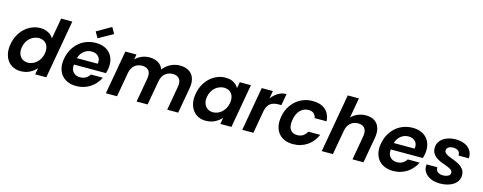

<svg xmlns="http://www.w3.org/2000/svg" viewBox="-30 -1571 5910 2347"><g transform="rotate(15 2925.0 -397.0)"><path d="M31 -279Q42 -344 71 -396.5Q100 -449 141 -486Q182 -523 232 -543Q282 -563 335 -563Q390 -563 434.5 -539.5Q479 -516 501 -477L548 -740H689L558 0H417L432 -82Q400 -44 349.5 -17.5Q299 9 234 9Q181 9 138 -11.5Q95 -32 67.5 -70Q40 -108 29.5 -161Q19 -214 31 -279ZM466 -277Q473 -316 466.5 -346.5Q460 -377 443.5 -398Q427 -419 402 -429.5Q377 -440 349 -440Q321 -440 292.5 -429.5Q264 -419 240 -399Q216 -379 198.5 -348.5Q181 -318 174 -279Q167 -240 174 -209Q181 -178 197.5 -157Q214 -136 238.5 -125Q263 -114 291 -114Q319 -114 347.5 -124.5Q376 -135 400 -156Q424 -177 441.5 -207.5Q459 -238 466 -277Z M1013 -448Q961 -448 918.5 -415.5Q876 -383 859 -323H1123Q1132 -383 1099.5 -415.5Q1067 -448 1013 -448ZM1227 -174Q1209 -136 1181 -102.5Q1153 -69 1115.5 -44Q1078 -19 1033 -5Q988 9 937 9Q877 9 829 -11Q781 -31 750.5 -68.5Q720 -106 708.5 -159Q697 -212 709 -277Q721 -343 750.5 -395.5Q780 -448 823 -485.5Q866 -523 920.5 -543Q975 -563 1037 -563Q1097 -563 1143.5 -543.5Q1190 -524 1220 -488Q1250 -452 1261.5 -401.5Q1273 -351 1262 -290Q1260 -278 1257 -265Q1254 -252 1249 -238H844Q837 -175 869 -141Q901 -107 954 -107Q999 -107 1029 -126.5Q1059 -146 1076 -174ZM1222 -725 1040 -623 996 -698 1178 -803Z M2142 -306Q2153 -372 2126 -406Q2099 -440 2043 -440Q1986 -440 1946 -406Q1906 -372 1895 -306V-307L1840 0H1701L1755 -306Q1766 -372 1739 -406Q1712 -440 1655 -440Q1601 -440 1561.5 -408.5Q1522 -377 1509 -315L1453 0H1312L1410 -554H1551L1539 -488Q1571 -522 1617 -542Q1663 -562 1715 -562Q1780 -562 1825.5 -535Q1871 -508 1891 -456Q1926 -504 1982 -533Q2038 -562 2100 -562Q2150 -562 2189 -546.5Q2228 -531 2252.5 -501Q2277 -471 2286 -426.5Q2295 -382 2285 -325L2227 0H2088Z M2374 -279Q2385 -344 2414 -396.5Q2443 -449 2484 -486Q2525 -523 2574.5 -543Q2624 -563 2677 -563Q2744 -563 2785 -536.5Q2826 -510 2844 -475L2858 -554H2999L2901 0H2760L2775 -81Q2744 -45 2692.5 -18Q2641 9 2575 9Q2522 9 2480 -11.5Q2438 -32 2410.5 -70Q2383 -108 2372.5 -161Q2362 -214 2374 -279ZM2809 -277Q2816 -316 2809.5 -346.5Q2803 -377 2786.5 -398Q2770 -419 2745 -429.5Q2720 -440 2692 -440Q2664 -440 2635.5 -429.5Q2607 -419 2583 -399Q2559 -379 2541.5 -348.5Q2524 -318 2517 -279Q2510 -240 2517 -209Q2524 -178 2540.5 -157Q2557 -136 2581.5 -125Q2606 -114 2634 -114Q2662 -114 2690.5 -124.5Q2719 -135 2743 -156Q2767 -177 2784.5 -207.5Q2802 -238 2809 -277Z M3038 0 3136 -554H3277L3260 -456Q3295 -504 3342.5 -533Q3390 -562 3448 -562L3422 -415H3385Q3326 -415 3287 -389.5Q3248 -364 3231 -296L3179 0Z M3456 -277Q3467 -342 3496.5 -395Q3526 -448 3569 -485.5Q3612 -523 3666 -543Q3720 -563 3780 -563Q3884 -563 3942 -512Q4000 -461 4007 -367H3856Q3850 -402 3826 -423Q3802 -444 3758 -444Q3699 -444 3656 -401Q3613 -358 3599 -277Q3585 -196 3613 -153.5Q3641 -111 3700 -111Q3744 -111 3774 -130Q3804 -149 3824 -187H3975Q3956 -143 3926.5 -106.5Q3897 -70 3859.5 -44.5Q3822 -19 3776.5 -5Q3731 9 3680 9Q3620 9 3573 -11Q3526 -31 3496 -68.5Q3466 -106 3455 -159Q3444 -212 3456 -277Z M4175 -740H4316L4271 -486Q4304 -521 4352.5 -541.5Q4401 -562 4456 -562Q4502 -562 4539 -546.5Q4576 -531 4599.5 -501Q4623 -471 4631.5 -426.5Q4640 -382 4630 -325L4572 0H4433L4487 -306Q4498 -373 4471 -408Q4444 -443 4388 -443Q4332 -443 4293 -410Q4254 -377 4241 -314L4185 0H4044Z M5023 -448Q4971 -448 4928.5 -415.5Q4886 -383 4869 -323H5133Q5142 -383 5109.5 -415.5Q5077 -448 5023 -448ZM5237 -174Q5219 -136 5191 -102.5Q5163 -69 5125.5 -44Q5088 -19 5043 -5Q4998 9 4947 9Q4887 9 4839 -11Q4791 -31 4760.5 -68.5Q4730 -106 4718.5 -159Q4707 -212 4719 -277Q4731 -343 4760.5 -395.5Q4790 -448 4833 -485.5Q4876 -523 4930.5 -543Q4985 -563 5047 -563Q5107 -563 5153.5 -543.5Q5200 -524 5230 -488Q5260 -452 5271.5 -401.5Q5283 -351 5272 -290Q5270 -278 5267 -265Q5264 -252 5259 -238H4854Q4847 -175 4879 -141Q4911 -107 4964 -107Q5009 -107 5039 -126.5Q5069 -146 5086 -174Z M5777 -158Q5777 -119 5759 -88Q5741 -57 5709 -35.5Q5677 -14 5633.5 -2.5Q5590 9 5539 9Q5489 9 5447 -4.5Q5405 -18 5375.5 -42.5Q5346 -67 5332 -100.5Q5318 -134 5324 -175H5460Q5457 -140 5480.5 -118.5Q5504 -97 5549 -97Q5587 -97 5614.5 -111Q5642 -125 5642 -154Q5642 -177 5621.5 -191Q5601 -205 5570.5 -217Q5540 -229 5504.5 -241.5Q5469 -254 5438.5 -273.5Q5408 -293 5387.5 -322Q5367 -351 5367 -396Q5367 -433 5383.5 -463.5Q5400 -494 5429.5 -516Q5459 -538 5500.5 -550.5Q5542 -563 5592 -563Q5643 -563 5683.5 -549.5Q5724 -536 5752 -511.5Q5780 -487 5793.5 -453.5Q5807 -420 5803 -380H5673Q5676 -415 5653.5 -436Q5631 -457 5586 -457Q5550 -457 5527 -441.5Q5504 -426 5504 -400Q5504 -377 5524 -362Q5544 -347 5574.5 -334.5Q5605 -322 5640.5 -309Q5676 -296 5706.5 -276.5Q5737 -257 5757 -229Q5777 -201 5777 -158Z"/></g></svg>

Font: SVN-Poppins SemiBold
Style: Italic
Weight: 600
Italic angle: -10°
Designer: Ninad Kale (Devanagari), Jonny Pinhorn (Latin)
Foundry: Indian Type Foundry
Version: Version 3.002 2017; ttfautohint (v1.8.3)